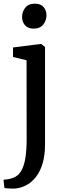

<svg xmlns="http://www.w3.org/2000/svg" viewBox="-32 -808 370 1070"><path d="M49 243Q42 243 29.8 242.8Q17.5 242.5 6.5 241.5Q-4.5 240.5 -7.5 239L-12.5 193.5Q-5 193.5 10.2 191.2Q25.5 189 42.5 182.5Q70.5 172 86.8 143.2Q103 114.5 109.8 70.5Q116.5 26.5 116.5 -29.5L116 -472L40.5 -490.5V-543.5L193.5 -563H197.5L219 -546V-5.5Q219 56 205.8 101.5Q192.5 147 168.8 177.5Q145 208 114.5 224.2Q84 240.5 49 243ZM154.5 -648.5Q123.5 -648.5 107.2 -667.5Q91 -686.5 91 -713.5Q91 -742.5 108.8 -765Q126.5 -787.5 162.5 -787.5H163.5Q194.5 -787.5 210.8 -768.8Q227 -750 227 -723.5Q227 -694 209 -671.2Q191 -648.5 155.5 -648.5Z"/></svg>

Font: Merriweather 28pt
Style: Regular
Weight: 400
Version: Version 2.100